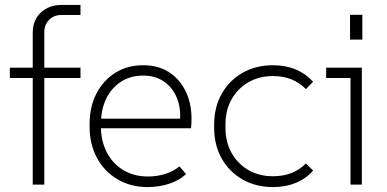

<svg xmlns="http://www.w3.org/2000/svg" viewBox="-20 -750 1573 780"><path d="M113 0V-617Q113 -668 146 -699Q179 -730 230 -730H307V-689H229Q199 -689 179.5 -669.5Q160 -650 160 -619V0ZM20 -433V-475H307V-433Z M580 10Q511 10 457.5 -21.5Q404 -53 374 -108.5Q344 -164 344 -236V-246Q344 -316 371.5 -369.5Q399 -423 448 -454Q497 -485 562 -485Q627 -485 673 -452.5Q719 -420 741.5 -362.5Q764 -305 756 -229H377V-268H730L710 -246Q717 -306 699.5 -350Q682 -394 646.5 -418.5Q611 -443 562 -443Q510 -443 471.5 -418Q433 -393 411.5 -349Q390 -305 390 -246V-236Q390 -177 414 -131Q438 -85 481 -59Q524 -33 581 -33Q620 -33 653 -44Q686 -55 709 -74L736 -43Q710 -18 668.5 -4Q627 10 580 10Z M1089 10Q1020 10 966 -20.5Q912 -51 881 -105.5Q850 -160 850 -231V-244Q850 -315 881 -369.5Q912 -424 966 -454.5Q1020 -485 1089 -485Q1140 -485 1181 -468Q1222 -451 1252 -418L1223 -388Q1197 -414 1164 -427.5Q1131 -441 1089 -441Q1033 -441 989.5 -416Q946 -391 921 -347Q896 -303 896 -244V-231Q896 -173 921 -128.5Q946 -84 989.5 -59Q1033 -34 1089 -34Q1131 -34 1164 -47Q1197 -60 1223 -86L1252 -57Q1223 -24 1181.5 -7Q1140 10 1089 10Z M1404 0V-454L1424 -433H1305V-475H1450V0ZM1402 -589V-690H1452V-589Z"/></svg>

Font: SUSE Thin ExtraLight
Style: Regular
Weight: 250
Version: Version 1.000